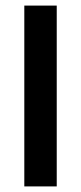

<svg xmlns="http://www.w3.org/2000/svg" viewBox="-20 -667 289 687"><path d="M183 0H67V-647H183Z"/></svg>

Font: RailwayN12
Style: Semibold
Weight: 400
Version: 1999; 1.0, initial release  Kernus: V2.0